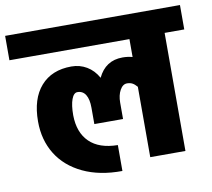

<svg xmlns="http://www.w3.org/2000/svg" viewBox="-113 -748 966 876"><g transform="rotate(-10 370.0 -310.0)"><path d="M775 -547H684V0H521V-326Q510 -339 499.5 -344.5Q489 -350 475 -350Q455 -350 442 -326.5Q429 -303 429 -269V-193H296V-269Q296 -308 283 -329Q270 -350 245 -350Q228 -350 218 -323Q208 -296 208 -249Q209 -169 254 -125Q299 -81 385 -80V40Q280 41 203 4.5Q126 -32 85.5 -97.5Q45 -163 45 -249Q45 -354 96 -412Q147 -470 238 -470Q277 -470 309 -451Q341 -432 361 -396Q396 -470 475 -470Q499 -470 521 -464V-547H-35V-660H775Z"/></g></svg>

Font: Akshar
Style: Bold
Weight: 700
Designer: Tall Chai
Foundry: Tall Chai
Version: Version 1.000